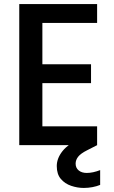

<svg xmlns="http://www.w3.org/2000/svg" viewBox="-20 -716 564 947"><path d="M459 -603H189V-399H429V-306H189V-93H459V0H75V-696H459ZM429 -58 459 0 410 25Q378 41 365.5 57Q353 73 353 91Q353 112 368 124.5Q383 137 408 137Q438 137 474 123V196Q457 203 436 207Q415 211 393 211Q362 211 331 200.5Q300 190 280 166.5Q260 143 260 103Q260 65 288.5 29Q317 -7 387 -39Z"/></svg>

Font: Poppins Medium
Style: Regular
Weight: 500
Designer: Ninad Kale (Devanagari), Jonny Pinhorn (Latin)
Version: Version 5.002